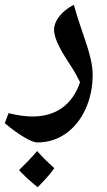

<svg xmlns="http://www.w3.org/2000/svg" viewBox="-54 -538 451 806"><path d="M102 60C146 60 186 48 222 23C293 -27 335 -120 335 -224C335 -267 322 -315 305 -365C291 -406 267 -476 256 -518C207 -493 173 -452 173 -413C173 -370 209 -314 248 -254C261 -234 272 -213 282 -193C251 -100 182 -49 83 -49C52 -49 18 -54 -18 -63L-34 -21C24 28 79 60 102 60ZM104 248C135 217 159 190 174 168C143 140 119 116 102 96C78 124 53 150 26 176C43 195 68 219 104 248Z"/></svg>

Font: Noto Naskh Arabic UI
Style: Bold
Weight: 700
Designer: Monotype Design Team, David Williams, Mohamad Dakak and Nizar Qandah
Foundry: Monotype Imaging Inc.
Version: Version 2.016